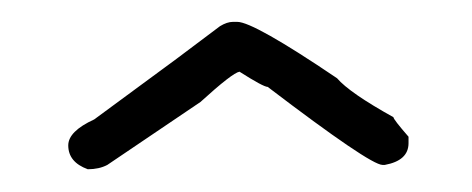

<svg xmlns="http://www.w3.org/2000/svg" viewBox="-20 -881 425 173"><path d="M189.9 -861.3H193.8Q208.5 -861.3 283.7 -810.5Q294.9 -797.4 334.5 -775.4Q334.5 -773.4 348.1 -757.8V-752Q348.1 -736.3 326.7 -732.4H324.7Q313.5 -732.4 221.2 -802.7Q217.3 -802.7 195.8 -816.4Q189.5 -815.4 160.6 -789.1L76.7 -732.4Q69.3 -728.5 59.1 -728.5Q41.5 -734.9 41.5 -750Q41.5 -762.7 64.9 -773.4L139.2 -828.1L178.2 -857.4Q184.6 -861.3 189.9 -861.3Z"/></svg>

Font: CEF Fonts CJK
Style: Regular
Weight: 400
Designer: PartyBoss (派对大魔王)
Version: Release 2.25